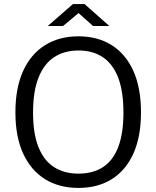

<svg xmlns="http://www.w3.org/2000/svg" viewBox="-20 -911 766 941"><path d="M364.5 10Q269.5 10 200.2 -33.2Q131 -76.5 93.2 -159Q55.5 -241.5 55.5 -360Q55.5 -479.5 93.2 -562.8Q131 -646 200.5 -689.5Q270 -733 364.5 -733Q459 -733 527.8 -689.5Q596.5 -646 633.8 -563Q671 -480 671 -360Q671 -241.5 634 -159Q597 -76.5 528.2 -33.2Q459.5 10 364.5 10ZM364.5 -60Q435.5 -60 484.8 -92Q534 -124 559.5 -190.5Q585 -257 585 -359.5Q585 -463.5 559 -530.8Q533 -598 483.8 -630.8Q434.5 -663.5 364.5 -663.5Q294.5 -663.5 244.8 -630.5Q195 -597.5 168.5 -530Q142 -462.5 142 -359.5Q142 -256.5 168.5 -190.2Q195 -124 244.8 -92Q294.5 -60 364.5 -60ZM436 -783.5 365 -847 289 -783.5H214L337.5 -891H394.5L516 -783.5Z"/></svg>

Font: Public Sans Thin Light
Style: Regular
Weight: 300
Version: Version 1.007